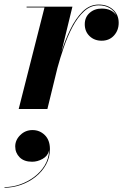

<svg xmlns="http://www.w3.org/2000/svg" viewBox="-74 -490 564 863"><path d="M-5.6 168.2Q-5.6 139.4 17.2 117Q40 94.6 72 94.6Q104.4 94.6 127.4 117.2Q150.4 139.8 150.4 180.2Q150.4 218.6 132.6 250.4Q114.8 282.2 85.2 305.4Q55.6 328.6 19.4 341.2Q-16.8 353.8 -53.6 353.8V351Q-18.8 351 15.8 339Q50.4 327 79.6 305.2Q108.8 283.4 127 253.4Q145.2 223.4 146.8 187Q140.4 211.4 117.4 224.2Q94.4 237 70.4 237Q34 237 14.2 217Q-5.6 197 -5.6 168.2ZM126 -456.5H45.5V-460H251.5L202 -256.5Q218.5 -309 242.2 -358Q266 -407 297.5 -438.2Q329 -469.5 369.5 -469.5Q409.5 -469.5 434.5 -446.5Q459.5 -423.5 459.5 -387.5Q459.5 -353.5 438.2 -330.2Q417 -307 383 -307Q350 -307 328.5 -327.8Q307 -348.5 307 -381Q307 -412.5 328.8 -432Q350.5 -451.5 383.5 -451.5Q428.5 -451.5 448.5 -421Q439.5 -441.5 418.8 -453.8Q398 -466 369.5 -466Q333 -466 303.8 -439Q274.5 -412 252 -369.2Q229.5 -326.5 212.8 -277.5Q196 -228.5 184 -184L139 0H10Z"/></svg>

Font: Bodoni* 48pt
Style: Bold Italic
Weight: 700
Italic angle: -13°
Version: Version 2.3